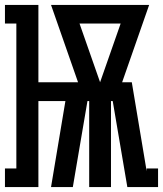

<svg xmlns="http://www.w3.org/2000/svg" viewBox="-29 -755 658 775"><path d="M-9 0V-75H37V-660H-9V-735H126V-423H286L177 -735H573L464 -423H503L563 -64V-75H609V0H485L426 -347H419V0H331V-347H324L276 -65L265 0H177L235 -347H126V0ZM375 -423 458 -660H292Z"/></svg>

Font: Iosevka Slab Extended
Style: Bold
Weight: 700
Width: 7
Monospace: yes
Designer: Belleve Invis
Foundry: Belleve Invis
Version: Version 11.1.0; ttfautohint (v1.8.3)